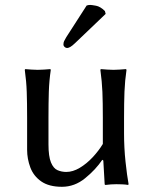

<svg xmlns="http://www.w3.org/2000/svg" viewBox="-20 -733 609 764"><path d="M387.2 -97.2Q360.4 -57.6 318.6 -23.7Q276.9 10.3 226.6 10.3Q174.8 10.3 144 -11.2Q113.3 -32.7 100.6 -66.9Q87.9 -101.1 87.9 -136.7V-264.2Q87.9 -324.7 86.4 -366.9Q85 -409.2 78.6 -455.1L80.6 -458Q89.8 -457 105.2 -456.1Q120.6 -455.1 130.4 -455.1Q139.6 -455.1 155.3 -456.1Q170.9 -457 180.2 -458L182.1 -455.1Q175.8 -412.6 174.3 -368.2Q172.9 -323.7 172.9 -264.2V-158.7Q172.9 -110.4 182.9 -86.4Q192.9 -62.5 209.2 -55.7Q225.6 -48.8 243.7 -48.8Q270 -48.8 297.4 -65.2Q324.7 -81.5 348.9 -107.4Q373 -133.3 389.2 -160.2V-264.2Q389.2 -324.7 387.5 -366.9Q385.7 -409.2 379.4 -455.1L381.3 -458Q391.1 -457 406.5 -456.1Q421.9 -455.1 431.6 -455.1Q440.9 -455.1 456.3 -456.1Q471.7 -457 481.4 -458L483.4 -455.1Q477.1 -412.6 475.3 -368.2Q473.6 -323.7 473.6 -264.2V-203.6Q473.6 -144.5 479.5 -89.4Q485.4 -34.2 491.7 0L489.7 2.9Q479.5 1 465.8 0.5Q452.1 0 442.9 0Q421.9 0 400.4 2.9Q396.5 2.9 396.5 0L391.1 -94.2ZM324.7 -710.9Q330.6 -713.4 338.9 -713.4Q344.7 -713.4 362.1 -710.2Q379.4 -707 397.5 -689L400.4 -677.7L278.8 -561.5Q267.1 -550.3 259.5 -546.1Q252 -542 247.1 -542Q241.7 -542 237.1 -546.1Q232.4 -550.3 232.4 -555.2Q232.4 -564 235.1 -569.3Q237.8 -574.7 243.7 -585Z"/></svg>

Font: Kurinto Seri
Style: Regular
Weight: 400
Designer: Kurinto was developed by Clint Goss from a range of fonts that are compatible with the SIL Open Font License Version 1.1
Foundry: Clinton F. Goss
Version: Version 2.196; July 25, 2020